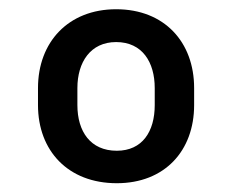

<svg xmlns="http://www.w3.org/2000/svg" viewBox="-20 -742 513 424"><path d="M63.9 -509.9C63.9 -409.1 130.3 -337.4 237.9 -337.4C343.8 -337.4 408.7 -409.1 408.7 -509.9V-547.6C408.7 -649.1 343 -721.6 236.5 -721.6C131 -721.6 63.9 -649.1 63.9 -547.6ZM150.9 -547.6C150.9 -604.4 179.7 -649.1 236.5 -649.1C294.4 -649.1 321.7 -604.4 321.7 -547.6V-509.9C321.7 -451.7 294.4 -409.1 237.9 -409.1C179.7 -409.1 150.9 -451.7 150.9 -509.9Z"/></svg>

Font: RA Gorm Semi Bold
Style: Regular
Weight: 600
Designer: Rasmus Andersson
Foundry: rsms
Version: Version 3.000;hotconv 1.0.109;makeotfexe 2.5.65596